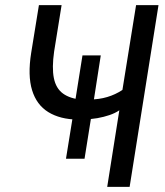

<svg xmlns="http://www.w3.org/2000/svg" viewBox="-20 -725 642 745"><path d="M396 0 443 -297Q427 -286 405 -278.5Q383 -271 357.5 -266.5Q332 -262 306 -262L335 -278L308 -109H236L263 -276L281 -261Q213 -262 167.5 -290Q122 -318 104.5 -375Q87 -432 101 -520L131 -705H219L190 -525Q181 -462 189 -422Q197 -382 224.5 -362Q252 -342 299 -338L271 -328L300 -510H371L343 -330L328 -339Q364 -339 396 -348.5Q428 -358 455 -376L508 -705H595L483 0Z"/></svg>

Font: Nunito Sans 10pt Condensed Medium
Style: Italic
Weight: 500
Width: 3
Italic angle: -9°
Designer: Vernon Adams
Foundry: Vernon Adams
Version: Version 3.101;gftools[0.9.27]